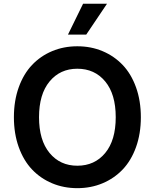

<svg xmlns="http://www.w3.org/2000/svg" viewBox="-20 -981 814 1011"><path d="M337.9 -798.8 417.5 -961.4H543.5L434.1 -798.8ZM696.3 -521Q721.7 -450.2 721.7 -363.8Q721.7 -277.3 696.3 -206.5Q670.9 -135.7 626 -88.6Q581.1 -41.5 520 -15.9Q459 9.8 387.2 9.8Q315.4 9.8 254.4 -15.9Q193.4 -41.5 148.7 -88.6Q104 -135.7 78.6 -206.5Q53.2 -277.3 53.2 -363.8Q53.2 -450.2 78.6 -521Q104 -591.8 148.7 -638.9Q193.4 -686 254.4 -711.7Q315.4 -737.3 387.2 -737.3Q459 -737.3 520 -711.7Q581.1 -686 626 -638.9Q670.9 -591.8 696.3 -521ZM387.2 -619.1Q296.4 -619.1 241 -552Q185.5 -484.9 185.5 -363.8Q185.5 -242.7 241 -175.5Q296.4 -108.4 387.2 -108.4Q478.5 -108.4 533.9 -175.3Q589.4 -242.2 589.4 -363.8Q589.4 -485.4 533.9 -552.2Q478.5 -619.1 387.2 -619.1Z"/></svg>

Font: Interop SemBd
Style: Regular
Weight: 600
Designer: Rasmus Andersson, Google, Jang Haemin
Foundry: jhaemin
Version: Version 1.007